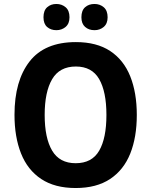

<svg xmlns="http://www.w3.org/2000/svg" viewBox="-20 -937 762 967"><path d="M669 -358Q669 -246 636 -163.5Q603 -81 534.5 -35.5Q466 10 361 10Q256 10 187.5 -35.5Q119 -81 86 -164Q53 -247 53 -359Q53 -530 129 -627.5Q205 -725 362 -725Q467 -725 535 -680Q603 -635 636 -552.5Q669 -470 669 -358ZM205 -358Q205 -242 242.5 -178.5Q280 -115 361 -115Q443 -115 479.5 -178Q516 -241 516 -358Q516 -475 479.5 -538.5Q443 -602 362 -602Q280 -602 242.5 -538Q205 -474 205 -358ZM199 -850Q199 -884 217.5 -900.5Q236 -917 264 -917Q291 -917 310.5 -900.5Q330 -884 330 -850Q330 -818 310.5 -801.5Q291 -785 264 -785Q236 -785 217.5 -801Q199 -817 199 -850ZM390 -850Q390 -884 408.5 -900.5Q427 -917 456 -917Q483 -917 502.5 -900.5Q522 -884 522 -850Q522 -818 502.5 -801.5Q483 -785 456 -785Q427 -785 408.5 -801.5Q390 -818 390 -850Z"/></svg>

Font: Noto Sans SemiCondensed
Style: Bold
Weight: 700
Width: 4
Designer: Monotype Design Team
Foundry: Monotype Imaging Inc.
Version: Version 2.013; ttfautohint (v1.8.4.7-5d5b)